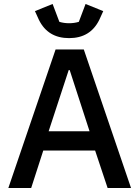

<svg xmlns="http://www.w3.org/2000/svg" viewBox="-20 -947 702 967"><path d="M640 0H522L459 -189H198L137 0H22L260 -698H402ZM431 -286 331 -594H326L225 -286ZM176 -847 156 -891 245 -927 279 -837Q302 -830 328 -830Q354 -830 377 -837L411 -927L500 -891L480 -847Q435 -755 328 -755Q221 -755 176 -847Z"/></svg>

Font: IBM Plex Sans Medm
Style: Regular
Weight: 500
Designer: Mike Abbink, Paul van der Laan, Pieter van Rosmalen
Foundry: Bold Monday
Version: Version 3.005